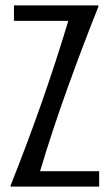

<svg xmlns="http://www.w3.org/2000/svg" viewBox="-20 -691 407 711"><path d="M19.5 0V-4.9Q78.6 -152.8 133.1 -307.6Q187.5 -462.4 232.9 -613.8H31.7V-670.9H344.2V-666Q285.2 -518.1 229.5 -363.3Q173.8 -208.5 128.4 -57.1H347.2V0Z"/></svg>

Font: Crushed
Style: Regular
Weight: 400
Width: 3
Designer: Astigmatic (AOETI)
Foundry: Astigmatic (AOETI)
Version: Version 001.000